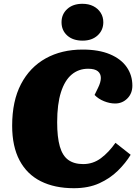

<svg xmlns="http://www.w3.org/2000/svg" viewBox="-20 -977 739 1011"><path d="M496 -514Q511 -544 511 -566.5Q511 -589 495 -602Q479 -615 444 -615Q394 -615 357.5 -584.5Q321 -554 301 -491.5Q281 -429 281 -333Q281 -255 295 -206Q309 -157 339.5 -135Q370 -113 418 -113Q470 -113 511.5 -144Q553 -175 588 -225L668 -162Q642 -119 601 -78.5Q560 -38 503 -12Q446 14 369 14Q268 14 195 -22.5Q122 -59 83 -132.5Q44 -206 44 -315Q44 -445 90.5 -534Q137 -623 220.5 -669.5Q304 -716 415 -716Q500 -716 558.5 -691.5Q617 -667 647 -624Q677 -581 677 -526Q677 -485 650.5 -458.5Q624 -432 586 -432Q558 -432 528 -444Q498 -456 478 -477ZM304 -860Q304 -902 334 -929.5Q364 -957 414 -957Q447 -957 471.5 -944.5Q496 -932 510 -910Q524 -888 524 -860Q524 -818 494 -790.5Q464 -763 415 -763Q364 -763 334 -790Q304 -817 304 -860Z"/></svg>

Font: Literata Black
Style: Italic
Weight: 900
Italic angle: -2°
Designer: Latin by Veronika Burian and Jose Scaglione. Greek by Irene Vlachou. Cyrillic by Vera Evstafieva
Foundry: TypeTogether
Version: Version 3.002